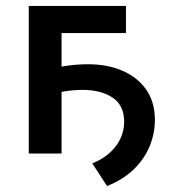

<svg xmlns="http://www.w3.org/2000/svg" viewBox="-20 -515 587 644"><path d="M339 109 289.5 33Q325.5 18.5 349.2 -3.5Q373 -25.5 384.8 -52Q396.5 -78.5 396.5 -106Q396.5 -161.5 357.8 -187.5Q319 -213.5 257 -213.5Q227.5 -213.5 199.2 -209Q171 -204.5 137.5 -194.5V-278.5Q173 -290 207 -294.8Q241 -299.5 275.5 -299.5Q341.5 -299.5 392 -277.2Q442.5 -255 471 -213.5Q499.5 -172 499.5 -113Q499.5 -66.5 481.5 -23.5Q463.5 19.5 427.8 53.8Q392 88 339 109ZM76.5 0V-495H402.5V-404H186.5V0Z"/></svg>

Font: Geologica Cursive
Style: Regular
Weight: 400
Designer: Sindre Bremnes, Frode Helland
Foundry: Monokrom Skriftforlag AS
Version: Version 1.010;gftools[0.9.28]